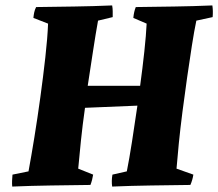

<svg xmlns="http://www.w3.org/2000/svg" viewBox="-20 -681 804 707"><path d="M25 6Q24 -5 24.5 -16Q25 -27 26 -38L85 -50Q95 -104 106.5 -175Q118 -246 128.5 -322.5Q139 -399 147 -470.5Q155 -542 157 -594L103 -615Q104 -626 106 -635.5Q108 -645 113 -655Q183 -656 253 -657Q323 -658 393 -661Q395 -650 395 -639.5Q395 -629 395 -618L341 -605Q332 -555 322.5 -492.5Q313 -430 303 -365H496Q505 -431 511.5 -491.5Q518 -552 520 -594L471 -615Q473 -638 480 -655Q551 -656 621.5 -657Q692 -658 762 -661Q765 -641 763 -618L703 -605Q695 -567 686.5 -512.5Q678 -458 669 -395.5Q660 -333 652 -270.5Q644 -208 638.5 -153.5Q633 -99 630 -60L692 -38Q689 -18 681 0Q608 1 535.5 2Q463 3 393 6Q390 -15 394 -38L447 -50Q456 -95 466 -159Q476 -223 486 -292L293 -284Q284 -221 278 -163Q272 -105 268 -60L323 -38Q320 -18 313 0Q239 1 167 2Q95 3 25 6Z"/></svg>

Font: Labrada ExtraBold
Style: Italic
Weight: 800
Italic angle: -7°
Designer: Mercedes Jáuregui
Foundry: Omnibus-Type Team
Version: Version 1.000; ttfautohint (v1.8.4.7-5d5b)